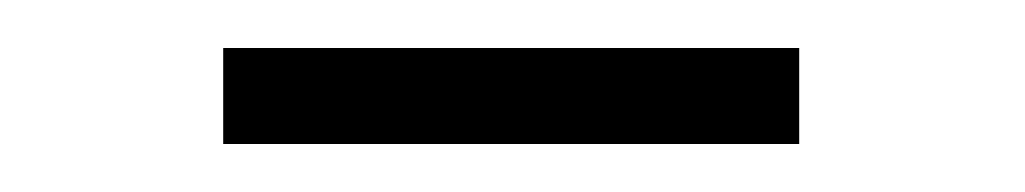

<svg xmlns="http://www.w3.org/2000/svg" viewBox="-20 -284 427 80"><path d="M73 -224H313V-264H73Z"/></svg>

Font: Perun ExtraLight
Style: Regular
Weight: 200
Foundry: Copyright (c) Stefan Peev, Context Ltd, 2016
Version: Version 1.089